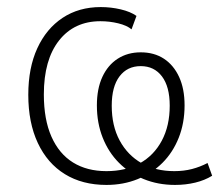

<svg xmlns="http://www.w3.org/2000/svg" viewBox="-20 -515 620 543"><path d="M281 8Q213 8 163.5 -22.5Q114 -53 87 -110.5Q60 -168 60 -247Q60 -323 85.5 -378.5Q111 -434 157 -464.5Q203 -495 265 -495Q294 -495 321.5 -488.5Q349 -482 366 -470L352 -432Q339 -443 314.5 -449Q290 -455 264 -455Q190 -455 147 -400.5Q104 -346 104 -248Q104 -177 125.5 -128.5Q147 -80 186.5 -55.5Q226 -31 281 -31Q335 -31 375 -53Q415 -75 437.5 -117Q460 -159 460 -216Q460 -270 438 -299Q416 -328 378 -328Q340 -328 318 -299Q296 -270 296 -216Q296 -159 318.5 -117.5Q341 -76 380.5 -53.5Q420 -31 473 -31Q500 -31 523 -37Q546 -43 567 -54L580 -18Q559 -5 532 1.5Q505 8 475 8Q427 8 386.5 -8.5Q346 -25 316.5 -54.5Q287 -84 270.5 -125.5Q254 -167 254 -217Q254 -264 269.5 -297.5Q285 -331 313 -349Q341 -367 378 -367Q416 -367 443.5 -349Q471 -331 486.5 -297.5Q502 -264 502 -217Q502 -167 485.5 -125.5Q469 -84 439.5 -54.5Q410 -25 369.5 -8.5Q329 8 281 8Z"/></svg>

Font: Nunito Sans 10pt SemiCondensed ExtraLight
Style: Regular
Weight: 250
Width: 4
Designer: Vernon Adams
Foundry: Vernon Adams
Version: Version 3.101;gftools[0.9.27]